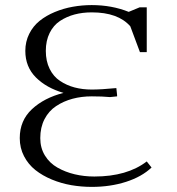

<svg xmlns="http://www.w3.org/2000/svg" viewBox="-20 -731 701 759"><path d="M58.1 -185.1Q58.1 -254.4 106.2 -299.3Q154.3 -344.2 231 -363.8Q163.6 -383.3 121.8 -425Q80.1 -466.8 80.1 -529.8Q80.1 -566.4 95.5 -597.2Q110.8 -627.9 136.7 -648.7Q162.6 -669.4 196.8 -683.6Q231 -697.8 267.8 -704.3Q304.7 -710.9 342.8 -710.9Q421.9 -710.9 488.8 -684.1L532.2 -702.1H560.1V-524.9H533.2L495.1 -627Q446.8 -682.1 342.8 -682.1Q306.2 -682.1 274.9 -673.8Q243.7 -665.5 217.5 -648.4Q191.4 -631.3 176.3 -600.8Q161.1 -570.3 161.1 -529.8Q161.1 -489.3 176.3 -458.7Q191.4 -428.2 217.5 -410.9Q243.7 -393.6 274.9 -385.3Q306.2 -377 342.8 -377Q379.9 -377 439.9 -382.8L442.9 -355V-350.1L415 -347.2Q385.3 -350.1 342.8 -350.1Q302.2 -350.1 266.8 -340.6Q231.4 -331.1 202.1 -311.8Q172.9 -292.5 156 -260Q139.2 -227.5 139.2 -185.1Q139.2 -146 157.7 -116Q176.3 -85.9 207.3 -68.4Q238.3 -50.8 275.4 -42Q312.5 -33.2 353 -33.2Q482.4 -33.2 560.1 -92.8L579.1 -68.8Q540.5 -32.2 478.3 -12.2Q416 7.8 342.8 7.8Q301.8 7.8 262 1Q222.2 -5.9 185.1 -21.2Q147.9 -36.6 119.9 -58.8Q91.8 -81.1 75 -113.5Q58.1 -146 58.1 -185.1Z"/></svg>

Font: Dihjauti
Style: Regular
Weight: 400
Designer: T. Christopher White
Version: Version 3.0.0